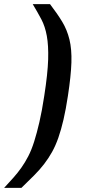

<svg xmlns="http://www.w3.org/2000/svg" viewBox="-81 -763 433 933"><path d="M-61 150Q-36 123 -15.5 100Q5 77 23 51.5Q41 26 56.5 -4Q72 -34 85 -75Q98 -116 110.5 -170Q123 -224 134 -297Q151 -406 153 -474Q155 -542 146.5 -588.5Q138 -635 120 -669Q102 -703 78 -743H162Q198 -696 221.5 -657Q245 -618 256.5 -571Q268 -524 266 -459.5Q264 -395 249 -297Q239 -231 227.5 -181.5Q216 -132 202.5 -93.5Q189 -55 172 -24.5Q155 6 133.5 34Q112 62 84.5 89.5Q57 117 23 150Z"/></svg>

Font: Azeri Sans SemiBold
Style: Italic
Weight: 600
Designer: Hector Gatti & Omnibus-Type (original fonts) / Cristiano Sobral (main changes and remastering)
Foundry: Omnibus-Type
Version: Version 0.07;August 21, 2020;FontCreator 13.0.0.2681 64-bit;